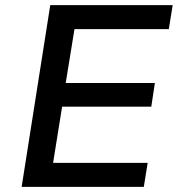

<svg xmlns="http://www.w3.org/2000/svg" viewBox="-20 -725 696 745"><path d="M64 0 175 -705H650L635 -612H269L235 -403H581L567 -311H221L186 -93H553L538 0Z"/></svg>

Font: Nunito Sans 7pt SemiBold
Style: Italic
Weight: 600
Italic angle: -9°
Designer: Vernon Adams
Foundry: Vernon Adams
Version: Version 3.101;gftools[0.9.27]